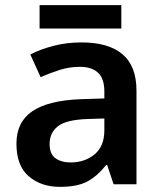

<svg xmlns="http://www.w3.org/2000/svg" viewBox="-20 -717 628 747"><path d="M297 -552Q402 -552 456.5 -506Q511 -460 511 -364V0H422L397 -75H393Q358 -31 319 -10.5Q280 10 213 10Q140 10 92 -31Q44 -72 44 -158Q44 -242 105.5 -284Q167 -326 292 -331L386 -334V-361Q386 -412 361 -434.5Q336 -457 291 -457Q250 -457 212.5 -445Q175 -433 138 -417L98 -505Q138 -526 189.5 -539Q241 -552 297 -552ZM320 -254Q237 -251 205 -225.5Q173 -200 173 -157Q173 -118 195.5 -101.5Q218 -85 255 -85Q310 -85 348 -116.5Q386 -148 386 -210V-256ZM452 -697V-606H134V-697Z"/></svg>

Font: Noto Sans Ethiopic SemiBold
Style: Regular
Weight: 600
Designer: Monotype Design Team
Foundry: Monotype Imaging Inc.
Version: Version 2.102; ttfautohint (v1.8.4.7-5d5b)